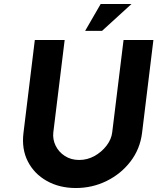

<svg xmlns="http://www.w3.org/2000/svg" viewBox="-20 -937 827 965"><path d="M248 -272Q244 -237 259.5 -205Q275 -173 306 -153Q337 -133 378 -133Q419 -133 455 -153Q491 -173 515.5 -205Q540 -237 544 -272L601 -736H751L694 -269Q684 -188 636 -125.5Q588 -63 516 -27.5Q444 8 361 8Q279 8 215.5 -27.5Q152 -63 120 -125.5Q88 -188 98 -269L155 -736H305ZM641 -917 493 -782H408L486 -917Z"/></svg>

Font: Josefin Sans Thin
Style: Bold Italic
Weight: 700
Italic angle: -7°
Version: Version 2.000